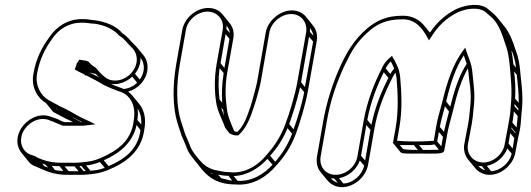

<svg xmlns="http://www.w3.org/2000/svg" viewBox="-20 -630 2194 794"><path d="M233 -130C220 -138 203 -143 188 -148C136 -167 83 -130 63 -91C44 -54 51 -20 69 2L98 38C106 48 116 55 129 59C168 76 200 93 258 93H320C329 93 338 92 349 91C380 88 396 85 427 73C497 44 566 -2 577 -96C585 -140 576 -175 556 -200L527 -235C522 -241 516 -246 510 -251C530 -257 549 -268 563 -284C598 -323 597 -373 573 -402L544 -437L535 -446C518 -462 508 -479 484 -494C483 -495 481 -498 480 -499C456 -524 419 -539 375 -546H374C363 -546 343 -551 330 -551H318C258 -551 212 -518 184 -476C154 -435 129 -389 118 -324C108 -270 135 -224 171 -203L200 -167L247 -142C259 -136 271 -131 282 -125H248C245 -125 237 -128 233 -130ZM289 -343C297 -338 306 -333 315 -329L329 -322L333 -317L335 -319C362 -305 388 -292 412 -277C417 -274 423 -273 428 -270L444 -263L458 -258C464 -255 466 -254 470 -253C519 -240 544 -194 533 -131C523 -45 462 -5 395 24C366 36 352 38 321 41C311 42 302 43 294 43H232C190 43 159 33 133 21C125 14 114 13 108 10C75 0 54 -43 76 -86C93 -119 137 -149 181 -134C197 -128 214 -121 228 -115C234 -112 238 -110 245 -110H317C321 -110 326 -110 331 -111L375 -116L327 -139C300 -150 279 -166 252 -179C243 -183 235 -187 227 -191L181 -216C149 -234 125 -276 133 -324C144 -386 167 -430 196 -470C222 -508 262 -536 316 -536H328C338 -536 358 -532 371 -532C413 -526 446 -510 468 -488C471 -485 471 -484 474 -482C496 -469 505 -452 524 -434C549 -412 557 -367 523 -328C496 -297 446 -285 414 -311C401 -321 387 -336 376 -350C364 -357 354 -365 347 -374C345 -375 342 -378 333 -379C325 -381 317 -382 308 -383L297 -367C296 -358 292 -352 289 -343ZM547 -288C532 -273 512 -264 492 -262C483 -266 475 -268 466 -272L452 -277L439 -283C469 -278 503 -291 527 -313ZM558 -301 538 -325C555 -346 562 -370 561 -391C579 -369 581 -332 558 -301ZM561 -92C550 -10 494 29 429 57L409 33C470 6 528 -36 545 -113ZM564 -115 548 -134C551 -151 551 -167 549 -181C560 -164 566 -142 564 -115ZM413 64C392 72 378 74 354 76L336 54C356 52 371 49 393 40ZM334 77C331 77 329 78 326 78L308 57C311 57 313 56 316 56ZM305 78H264L247 58H288ZM242 77C229 76 218 76 207 73L194 56C204 57 214 57 226 57ZM179 63C173 61 168 59 163 57L154 46C159 48 163 49 168 51ZM282 -143 279 -146C295 -137 312 -129 318 -126L319 -125H315C304 -131 294 -137 282 -143ZM218 -176 212 -180 210 -182 217 -178ZM376 -324C380 -319 385 -315 390 -310C377 -317 363 -324 349 -330C352 -329 355 -329 358 -328Z M1122 55C1156 18 1184 -23 1204 -78C1221 -125 1243 -196 1253 -252L1290 -461C1294 -486 1288 -508 1274 -525L1245 -561C1232 -577 1211 -587 1187 -587C1138 -587 1088 -545 1079 -496L1043 -290C1040 -273 1021 -204 1016 -190C1002 -147 987 -108 962 -85H959C956 -86 952 -86 949 -87C936 -118 922 -146 918 -182C912 -224 910 -276 920 -331L945 -472C949 -497 943 -519 929 -535L900 -571C886 -588 866 -597 841 -597C792 -597 743 -556 734 -507L709 -366C693 -275 694 -189 713 -124L731 -69C737 -56 745 -37 750 -24C759 3 772 16 788 37L817 73C848 109 886 133 957 133C1029 138 1086 98 1122 55ZM901 -507 876 -366C866 -309 867 -256 873 -213C878 -169 899 -138 911 -102C915 -97 920 -90 927 -81C930 -77 938 -74 944 -72L955 -70H965C998 -98 1015 -142 1030 -188C1036 -204 1055 -271 1058 -290L1094 -496C1101 -537 1143 -572 1184 -572C1225 -572 1253 -537 1246 -496L1209 -287C1199 -233 1177 -162 1160 -116C1140 -63 1114 -25 1082 11C1051 50 994 90 931 82H930C905 82 885 76 864 72C834 62 821 50 801 27C784 6 772 -8 764 -32C759 -46 750 -64 745 -77C740 -94 734 -112 728 -130C709 -192 708 -277 724 -366L749 -507C756 -548 797 -582 838 -582C879 -582 908 -548 901 -507ZM929 -469 908 -349 892 -369 913 -489ZM931 -493 916 -510C917 -515 917 -519 917 -524C924 -515 929 -505 931 -493ZM905 -328C898 -284 896 -242 899 -205L888 -219C883 -256 882 -301 888 -348ZM903 -176C904 -167 905 -159 907 -151C903 -162 898 -173 895 -185ZM1275 -458 1241 -270 1225 -290 1258 -478ZM1276 -482 1261 -499C1262 -504 1262 -509 1262 -514C1269 -505 1274 -494 1276 -482ZM1238 -249C1229 -200 1210 -140 1194 -95L1176 -117C1191 -159 1210 -218 1221 -269ZM1188 -77C1170 -30 1147 6 1118 39L1097 14C1126 -18 1150 -54 1169 -100ZM1107 51C1074 88 1024 121 963 118L946 98C1005 96 1053 63 1086 27ZM940 117C924 115 910 110 895 107L882 92C895 95 909 97 925 97ZM861 92C857 89 854 87 851 84C853 85 854 85 856 86Z M2112 -424C2101 -459 2087 -496 2065 -522L2036 -558C2027 -569 2011 -582 1999 -592C1967 -620 1907 -611 1866 -592C1821 -569 1786 -537 1758 -495L1737 -521C1717 -546 1687 -566 1644 -565C1580 -565 1537 -545 1498 -512C1445 -467 1410 -410 1379 -337C1353 -276 1331 -208 1317 -131L1291 17C1287 42 1292 65 1306 82L1335 117C1349 133 1369 144 1394 144C1444 144 1493 102 1502 52L1528 -96C1542 -178 1571 -246 1602 -307C1607 -316 1610 -323 1615 -330C1617 -323 1619 -315 1620 -306C1625 -244 1629 -175 1616 -100L1605 -39C1615 -26 1626 -14 1636 -1C1642 7 1672 5 1724 5C1773 5 1814 9 1817 -7L1828 -67C1835 -108 1839 -116 1853 -171C1869 -239 1887 -299 1915 -347C1918 -330 1921 -289 1924 -273L1926 -249C1928 -227 1926 -200 1923 -174L1920 -144C1918 -126 1915 -112 1912 -97L1900 -33C1896 -9 1903 14 1916 30L1945 65C1959 82 1980 93 2005 93C2054 93 2102 51 2111 2L2123 -62C2124 -68 2126 -76 2128 -84C2133 -106 2135 -133 2136 -154L2139 -184C2143 -240 2137 -278 2132 -327C2129 -365 2124 -394 2112 -424ZM1306 17 1332 -131C1345 -207 1367 -272 1393 -333C1401 -352 1408 -365 1413 -375L1421 -391C1444 -438 1471 -471 1507 -502C1543 -533 1581 -550 1642 -550C1700 -552 1728 -510 1748 -474L1754 -463L1762 -475C1790 -521 1825 -555 1871 -578C1908 -596 1962 -602 1988 -580C2000 -569 2016 -557 2024 -547C2044 -523 2057 -488 2068 -453C2079 -424 2085 -396 2088 -358C2093 -300 2099 -256 2092 -188C2091 -159 2084 -124 2079 -97L2067 -33C2060 8 2020 42 1979 42C1938 42 1908 8 1915 -33L1927 -97C1930 -113 1933 -128 1935 -146L1938 -176C1941 -202 1943 -230 1941 -253L1939 -277C1937 -291 1934 -337 1930 -355C1924 -380 1915 -398 1908 -420L1904 -433L1895 -421C1853 -364 1829 -292 1809 -208C1795 -154 1790 -144 1783 -102L1774 -48C1763 -47 1737 -45 1697 -45C1657 -45 1631 -47 1622 -48L1631 -100C1645 -178 1640 -248 1635 -310C1632 -346 1617 -371 1601 -399C1583 -384 1569 -371 1559 -347C1528 -286 1499 -215 1484 -131L1458 17C1451 59 1410 93 1368 93C1326 93 1299 59 1306 17ZM2098 -416C2106 -395 2111 -375 2114 -350L2103 -364C2101 -384 2099 -402 2095 -419ZM2117 -321C2121 -279 2126 -247 2125 -205L2110 -222C2113 -265 2110 -299 2106 -335ZM2124 -180 2123 -173 2107 -192 2108 -200ZM2121 -150C2120 -136 2118 -119 2116 -103L2099 -123C2102 -138 2104 -154 2105 -169ZM2112 -82C2112 -81 2111 -80 2111 -79L2094 -100C2094 -101 2095 -102 2095 -103ZM2107 -59 2100 -16 2083 -36 2090 -79ZM2096 5C2088 43 2050 76 2011 78L1993 56C2030 49 2065 20 2078 -16ZM1987 75C1976 71 1965 65 1958 56C1963 57 1968 57 1973 57ZM1837 -169C1826 -126 1822 -112 1816 -85L1799 -105C1805 -139 1810 -150 1820 -190ZM1842 -189 1825 -210C1843 -286 1864 -350 1898 -401C1902 -390 1906 -378 1910 -366C1878 -317 1859 -257 1842 -189ZM1812 -64 1805 -25 1788 -45 1795 -84ZM1795 -11C1782 -10 1760 -10 1729 -10L1713 -30C1741 -30 1764 -29 1777 -33ZM1708 -10C1674 -10 1653 -12 1648 -13L1633 -30H1691ZM1586 -308C1558 -252 1531 -188 1516 -114L1499 -134C1513 -210 1539 -274 1567 -331ZM1594 -324 1575 -347C1581 -359 1587 -367 1596 -376C1602 -366 1606 -356 1610 -346C1604 -340 1599 -332 1594 -324ZM1512 -93 1490 34 1473 14 1495 -113ZM1486 55C1477 95 1440 127 1400 129L1382 107C1420 100 1455 71 1468 34ZM1377 126C1365 122 1355 116 1348 107C1353 108 1357 108 1362 108Z"/></svg>

Font: Blanket
Style: Ugh
Weight: 900
Foundry: Cannot Into Space Fonts
Version: Version 0.9